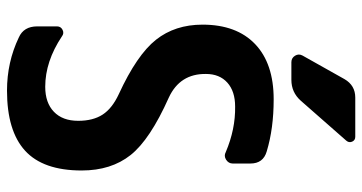

<svg xmlns="http://www.w3.org/2000/svg" viewBox="-260 -750 1019 540"><g transform="rotate(90 250.0 -480.5)"><path d="M254.9 -445.3Q373 -392.6 416.5 -337.9Q460 -283.2 460 -200.2Q460 -91.8 404.3 -41Q348.6 9.8 235.4 9.8Q155.3 9.8 85.9 -23.4Q54.7 -37.1 54.7 -75.2V-130.9Q54.7 -141.6 64.5 -146.5Q74.2 -151.4 83 -144.5Q153.3 -97.7 224.6 -97.7Q269.5 -97.7 294.9 -122.1Q320.3 -146.5 320.3 -190.4Q320.3 -232.4 302.7 -259.3Q285.2 -286.1 245.1 -304.7Q134.8 -355.5 92.3 -409.2Q49.8 -462.9 49.8 -540Q49.8 -635.7 104.5 -688Q159.2 -740.2 259.8 -740.2Q341.8 -740.2 406.2 -720.7Q440.4 -710.9 440.4 -674.8V-625Q440.4 -613.3 429.7 -606.4Q418.9 -599.6 408.2 -605.5Q343.8 -632.8 280.3 -631.8Q237.3 -631.8 212.9 -609.9Q188.5 -587.9 188.5 -549.8Q187.5 -476.6 254.9 -445.3ZM254.9 -969.7H365.2Q375 -969.7 378.9 -960.9Q382.8 -952.1 376 -944.3L263.7 -816.4Q240.2 -790 205.1 -790H155.3Q143.6 -790 137.2 -800.3Q130.9 -810.5 136.7 -821.3L203.1 -939.5Q220.7 -969.7 254.9 -969.7Z"/></g></svg>

Font: Rounded-L Mgen+ 1mn bold
Style: Bold
Weight: 700
Designer: [Source Han Sans]
Ryoko NISHIZUKA  (kana & ideographs); Paul D. Hunt (Latin, Greek & Cyrillic); Wenlong ZHANG  (bopomofo
Version: Version 1.059.20150602